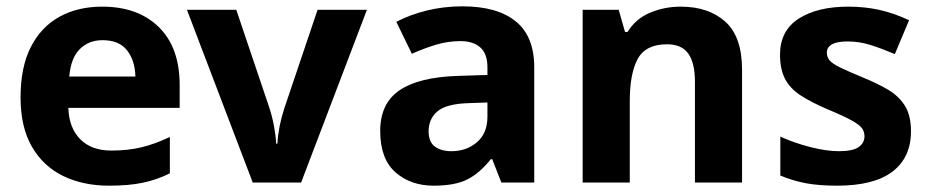

<svg xmlns="http://www.w3.org/2000/svg" viewBox="-20 -577 2938 607"><path d="M303 -556Q416 -556 482 -491.5Q548 -427 548 -308V-236H196Q198 -173 233.5 -137Q269 -101 332 -101Q385 -101 428 -111.5Q471 -122 517 -144V-29Q477 -9 432.5 0.5Q388 10 325 10Q243 10 180 -20.5Q117 -51 81 -113Q45 -175 45 -269Q45 -365 77.5 -428.5Q110 -492 168 -524Q226 -556 303 -556ZM304 -450Q261 -450 232.5 -422Q204 -394 199 -335H408Q407 -385 382 -417.5Q357 -450 304 -450Z M779 0 571 -546H727L832 -235Q841 -207 846.5 -177Q852 -147 853 -123H857Q860 -177 879 -235L984 -546H1140L932 0Z M1442 -557Q1552 -557 1610.5 -509.5Q1669 -462 1669 -364V0H1565L1536 -74H1532Q1497 -30 1458 -10Q1419 10 1351 10Q1278 10 1230 -32.5Q1182 -75 1182 -163Q1182 -250 1243 -291.5Q1304 -333 1426 -337L1521 -340V-364Q1521 -407 1498.5 -427Q1476 -447 1436 -447Q1396 -447 1358 -435.5Q1320 -424 1282 -407L1233 -508Q1277 -531 1330.5 -544Q1384 -557 1442 -557ZM1463 -251Q1391 -249 1363 -225Q1335 -201 1335 -162Q1335 -128 1355 -113.5Q1375 -99 1407 -99Q1455 -99 1488 -127.5Q1521 -156 1521 -208V-253Z M2132 -556Q2220 -556 2273 -508.5Q2326 -461 2326 -356V0H2177V-319Q2177 -378 2156 -407.5Q2135 -437 2089 -437Q2021 -437 1996 -390.5Q1971 -344 1971 -257V0H1822V-546H1936L1956 -476H1964Q1990 -518 2035.5 -537Q2081 -556 2132 -556Z M2860 -162Q2860 -79 2801.5 -34.5Q2743 10 2627 10Q2570 10 2529 2.5Q2488 -5 2447 -22V-145Q2491 -125 2542 -112Q2593 -99 2632 -99Q2676 -99 2694.5 -112Q2713 -125 2713 -146Q2713 -160 2705.5 -171Q2698 -182 2673 -196Q2648 -210 2595 -232Q2544 -254 2511 -275.5Q2478 -297 2462 -327.5Q2446 -358 2446 -404Q2446 -480 2505 -518Q2564 -556 2662 -556Q2713 -556 2759 -546Q2805 -536 2854 -513L2809 -406Q2769 -423 2733 -434.5Q2697 -446 2660 -446Q2594 -446 2594 -410Q2594 -397 2602.5 -386.5Q2611 -376 2635.5 -364Q2660 -352 2708 -332Q2755 -313 2789 -292.5Q2823 -272 2841.5 -241.5Q2860 -211 2860 -162Z"/></svg>

Font: Noto Sans Kannada
Style: Bold
Weight: 700
Designer: Jelle Bosma - Monotype Design Team
Foundry: Monotype Imaging Inc.
Version: Version 2.005; ttfautohint (v1.8.4.7-5d5b)